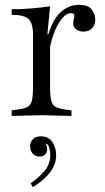

<svg xmlns="http://www.w3.org/2000/svg" viewBox="-20 -474 432 790"><path d="M28 3V-20L44 -22Q77 -26 92 -33.5Q107 -41 111.5 -61Q116 -81 116 -121V-329Q116 -378 97.5 -395.5Q79 -413 28 -413V-436Q68 -436 105.5 -439Q143 -442 186 -448L175 -333H186V-121Q186 -81 190.5 -61Q195 -41 210.5 -33.5Q226 -26 258 -22L274 -20V3L151 0ZM184 -269 173 -312Q194 -391 228 -422.5Q262 -454 304 -454Q344 -454 358 -434Q372 -414 372 -394Q372 -372 359 -358Q346 -344 323 -344Q305 -344 293 -353.5Q281 -363 281 -378Q281 -383 282 -387Q283 -391 284 -398Q285 -402 285.5 -405Q286 -408 286 -410Q286 -420 272 -420Q254 -420 236.5 -399.5Q219 -379 205 -345Q191 -311 184 -269ZM115 296 106 280Q135 261 161 232Q187 203 187 163Q187 149 182 132Q177 115 159 115L173 110L165 125L161 117Q168 117 171 123.5Q174 130 174 141Q174 151 166.5 160.5Q159 170 141 170Q125 170 114.5 158Q104 146 104 127Q104 111 115 99Q126 87 148 87Q180 87 195.5 110.5Q211 134 211 163Q211 206 182 240Q153 274 115 296Z"/></svg>

Font: Baskervville SC
Style: Regular
Weight: 400
Designer: Alexis Faudot, Rémi Forte, Morgane Pierson, Rafael Ribas, Tanguy Vanlaeys, Rosalie Wagner, Thomas Huot-Marchand
Foundry: ANRT
Version: Version 1.100